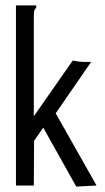

<svg xmlns="http://www.w3.org/2000/svg" viewBox="-20 -686 390 710"><path d="M140 -214 106 -165 105 0H39V-666H114V-658Q108 -652 106.5 -645Q105 -638 105 -621V-256L249 -462Q258 -460 270.5 -458.5Q283 -457 294 -457H317L186 -267L337 0L262 4Z"/></svg>

Font: Inconsolata ExtraCondensed Medium
Style: Regular
Weight: 500
Width: 2
Monospace: yes
Designer: Raph Levien, Cyreal, Brenton Simpson
Foundry: Raph Levien, Cyreal, Google
Version: Version 3.001; ttfautohint (v1.8.2.53-6de2)